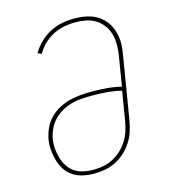

<svg xmlns="http://www.w3.org/2000/svg" viewBox="-111 -832 823 930"><g transform="rotate(-15 300.0 -367.5)"><path d="M246 8Q218 8 191 2Q164 -4 142 -18.5Q120 -33 105.5 -55Q91 -77 83.5 -102.5Q76 -128 73.5 -156Q71 -184 76 -212Q81 -239 93.5 -265.5Q106 -292 127 -313Q148 -334 174 -347.5Q200 -361 228 -368Q256 -375 283.5 -377Q311 -379 339 -379Q376 -379 413 -376Q450 -373 485 -364L510 -515Q514 -542 514 -569.5Q514 -597 507 -621.5Q500 -646 484.5 -666.5Q469 -687 447.5 -700.5Q426 -714 399.5 -719Q373 -724 346 -724Q318 -724 290 -718.5Q262 -713 235.5 -699.5Q209 -686 187.5 -665Q166 -644 151 -618L132 -627Q149 -655 172.5 -678Q196 -701 225 -716Q254 -731 284.5 -737Q315 -743 346 -743Q368 -743 390.5 -740Q413 -737 433.5 -729.5Q454 -722 471 -709.5Q488 -697 501 -680.5Q514 -664 522 -643.5Q530 -623 533.5 -601.5Q537 -580 535.5 -557Q534 -534 530 -512L478 -197Q473 -169 464.5 -142.5Q456 -116 440 -91.5Q424 -67 402 -47Q380 -27 354.5 -14.5Q329 -2 301.5 3Q274 8 246 8ZM246 -11Q272 -11 297 -15.5Q322 -20 345.5 -32Q369 -44 389 -62.5Q409 -81 423 -103.5Q437 -126 445 -150.5Q453 -175 457 -200L481 -345Q446 -354 409 -357Q372 -360 334 -360Q309 -360 284 -358.5Q259 -357 234 -350.5Q209 -344 185.5 -331.5Q162 -319 143 -300Q124 -281 112.5 -257Q101 -233 96 -208Q92 -184 94 -159Q96 -134 102.5 -111Q109 -88 122 -68Q135 -48 154 -35Q173 -22 197 -16.5Q221 -11 246 -11Q246 -11 246 -11Q246 -11 246 -11Z"/></g></svg>

Font: Iosevka Slab Thin Extended
Style: Italic
Weight: 100
Width: 7
Italic angle: -9°
Monospace: yes
Designer: Belleve Invis
Foundry: Belleve Invis
Version: Version 11.1.0; ttfautohint (v1.8.3)